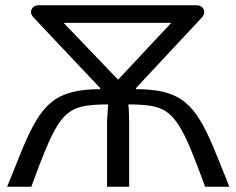

<svg xmlns="http://www.w3.org/2000/svg" viewBox="-20 -710 898 730"><path d="M7 0Q41 -85 67 -148Q93 -211 119 -254Q145 -297 177 -322.5Q209 -348 253 -359.5Q297 -371 361 -371V-375L107 -644Q98 -654 98 -664.5Q98 -675 106 -682.5Q114 -690 127 -690H727Q741 -690 748.5 -682.5Q756 -675 756.5 -664.5Q757 -654 748 -644L497 -375V-371Q561 -371 605.5 -359.5Q650 -348 682 -322.5Q714 -297 740 -254Q766 -211 792 -148.5Q818 -86 852 0H760Q728 -88 704 -145.5Q680 -203 657.5 -237Q635 -271 610 -287Q585 -303 551 -308Q517 -313 468 -313Q470 -292 470.5 -273Q471 -254 471 -240V0H387V-240Q387 -254 388.5 -273Q390 -292 391 -313Q342 -313 308 -308Q274 -303 248.5 -287Q223 -271 201 -237Q179 -203 155 -145.5Q131 -88 99 0ZM429 -407 631 -623H222Z"/></svg>

Font: Exo 2
Style: Regular
Weight: 400
Designer: Natanael Gama
Foundry: Natanael Gama
Version: Version 2.010